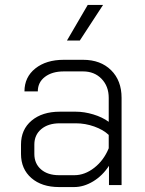

<svg xmlns="http://www.w3.org/2000/svg" viewBox="-20 -749 588 777"><path d="M65 -126V-164Q65 -225 108 -261Q151 -297 222 -297H287Q321 -297 357.5 -286Q394 -275 420 -256V-353Q420 -400 391 -430Q362 -460 316 -460H238Q191 -460 162 -438Q133 -416 133 -379H79Q79 -437 123 -472Q167 -507 238 -507H316Q387 -507 429.5 -465Q472 -423 472 -353V0H421V-78Q395 -38 357 -15Q319 8 280 8H219Q149 8 107 -28.5Q65 -65 65 -126ZM281 -40Q323 -40 361.5 -70Q400 -100 420 -149V-203Q398 -224 361.5 -237Q325 -250 287 -250H222Q175 -250 147 -226.5Q119 -203 119 -164V-126Q119 -87 146 -63.5Q173 -40 219 -40ZM335 -729H397L303 -585H251Z"/></svg>

Font: Bai Jamjuree Light
Style: Regular
Weight: 300
Designer: Katatrad Aksorn Co.,Ltd.
Foundry: Cadson Demak Co.,Ltd.
Version: Version 1.000; ttfautohint (v1.6)